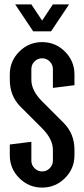

<svg xmlns="http://www.w3.org/2000/svg" viewBox="-20 -850 382 870"><path d="M219.7 -170.9Q219.7 -219.7 170.9 -268.6L73.2 -366.2Q24.4 -415 24.4 -488.3V-512.7Q24.4 -573.2 67.4 -616.2Q110.4 -659.2 170.9 -659.2Q231.4 -659.2 274.4 -616.2Q317.4 -573.2 317.4 -512.7V-463.9L219.7 -451.7V-537.1Q219.7 -557.1 205.3 -571.5Q190.9 -585.9 170.9 -585.9Q150.9 -585.9 136.5 -571.5Q122.1 -557.1 122.1 -537.1V-488.3Q122.1 -439.5 170.9 -390.6L268.6 -293Q317.4 -244.1 317.4 -170.9V-146.5Q317.4 -85.9 274.4 -43Q231.4 0 170.9 0Q110.4 0 67.4 -43Q24.4 -85.9 24.4 -146.5V-195.3L122.1 -207.5V-122.1Q122.1 -102.1 136.5 -87.6Q150.9 -73.2 170.9 -73.2Q190.9 -73.2 205.3 -87.6Q219.7 -102.1 219.7 -122.1ZM130.4 -708 48.8 -830.1H122.1L170.9 -756.8L219.7 -830.1H293L211.4 -708Z"/></svg>

Font: Alegre Sans
Style: Regular
Weight: 400
Width: 3
Designer: GrandChaos9000
Version: Version 1.2.6 - August 1, 2014